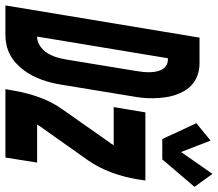

<svg xmlns="http://www.w3.org/2000/svg" viewBox="-114 -756 824 727"><g transform="rotate(90 298.5 -392.0)"><path d="M-45 0 77 -735H175Q196 -735 216 -728.5Q236 -722 251.5 -709.5Q267 -697 277.5 -679.5Q288 -662 294.5 -642.5Q301 -623 303.5 -602Q306 -581 306.5 -559.5Q307 -538 304.5 -516.5Q302 -495 298 -473L255 -211Q252 -193 247.5 -174.5Q243 -156 236.5 -138Q230 -120 221 -102.5Q212 -85 200 -69Q188 -53 173 -39.5Q158 -26 140.5 -17Q123 -8 104.5 -4Q86 0 67 0ZM74 -120Q92 -120 108.5 -131Q125 -142 135.5 -159Q146 -176 151.5 -194.5Q157 -213 160 -231L203 -493Q205 -505 206.5 -518Q208 -531 208 -543.5Q208 -556 206 -568Q204 -580 199 -590.5Q194 -601 184 -608Q174 -615 162 -615H155L73 -120ZM461 -594 401 -723 467 -777 510 -665 593 -784 642 -716 538 -594ZM272 0 278 -33Q286 -81 303 -128.5Q320 -176 350 -218L475 -396Q478 -399 480 -403Q482 -407 485 -410H340L360 -530H618L613 -497Q605 -449 587.5 -401.5Q570 -354 541 -312L415 -134Q413 -131 410.5 -127Q408 -123 406 -120Q406 -120 406 -120Q406 -120 406 -120H550L531 0Z"/></g></svg>

Font: Iosevka Curly HvExObl
Style: Regular
Weight: 900
Width: 7
Italic angle: -9°
Monospace: yes
Designer: Belleve Invis
Foundry: Belleve Invis
Version: Version 11.1.0; ttfautohint (v1.8.3)